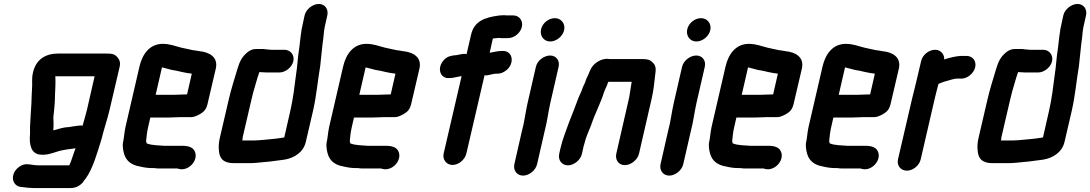

<svg xmlns="http://www.w3.org/2000/svg" viewBox="-20 -786 5519 972"><path d="M250 -126C250 -131 250 -138 251 -146V-168L250 -190C253 -220 257 -253 258 -284C258 -321 263 -366 260 -400H459L420 -229C414 -203 406 -180 399 -153V-150C392 -151 386 -151 379 -150C367 -148 350 -147 337 -144L323 -142C300 -142 271 -131 250 -126ZM147 -419C139 -384 145 -367 142 -335C140 -310 140 -285 139 -261C137 -221 133 -179 132 -143V-121V-107C127 -56 136 -6 186 -3C229 1 262 -20 300 -26C303 -27 313 -28 316 -29L330 -31C338 -32 353 -34 361 -35H362L363 -36C351 -7 343 25 331 51H174L157 50C147 49 140 48 135 47L125 46C93 40 59 66 49 94C37 127 55 155 82 160L92 161C104 163 134 166 148 166H337C365 166 384 154 399 138C404 132 408 123 413 119C451 67 472 -12 494 -82C506 -132 523 -180 535 -231L586 -449C590 -466 587 -481 577 -493C561 -513 549 -515 513 -515H275C210 -515 162 -485 147 -419Z M859 -306H768L800 -445C816 -441 834 -436 850 -432L873 -428C892 -424 910 -419 929 -416L946 -414C948 -413 949 -413 951 -413L927 -308H921C908 -308 874 -306 859 -306ZM895 -193H948C961 -193 976 -199 995 -210C1014 -221 1025 -236 1030 -257L1073 -441C1084 -496 1042 -522 989 -527L972 -530L957 -532C939 -535 918 -541 897 -545C868 -552 841 -564 804 -564C739 -564 701 -514 686 -449L615 -142C609 -114 608 -86 602 -61C600 -44 604 -22 608 -8C618 28 645 50 689 57C709 62 729 65 754 65H761C769 66 777 67 784 67H879L885 69C933 82 983 29 968 -15C960 -39 937 -48 902 -48H810C801 -48 791 -50 780 -50C774 -50 757 -52 752 -53C745 -53 731 -57 726 -59H723V-60C722 -62 719 -70 720 -75C722 -96 724 -117 730 -143L741 -191H832C847 -191 881 -193 895 -193Z M1420 -534H1357C1352 -534 1347 -534 1342 -535C1328 -535 1317 -539 1303 -538H1277C1260 -538 1245 -532 1231 -520C1203 -496 1193 -474 1181 -434C1166 -383 1151 -338 1138 -282L1094 -93C1088 -68 1086 -48 1088 -28C1090 16 1110 40 1164 40H1244C1271 40 1299 36 1322 34L1345 32C1373 28 1395 25 1421 22C1469 14 1516 -15 1528 -67L1565 -226C1583 -306 1588 -376 1601 -451C1607 -498 1610 -548 1617 -594C1619 -612 1620 -631 1624 -650L1637 -708C1644 -739 1625 -766 1594 -766C1563 -766 1529 -739 1522 -708L1510 -652C1507 -641 1506 -632 1505 -623L1502 -603C1499 -582 1498 -564 1495 -543C1487 -497 1486 -452 1478 -403C1471 -347 1464 -288 1450 -226L1419 -90C1416 -90 1414 -90 1412 -89C1388 -85 1360 -82 1336 -80L1314 -78C1303 -77 1283 -75 1270 -75H1206L1208 -81C1208 -85 1208 -89 1209 -93L1253 -282C1260 -311 1266 -335 1274 -360L1284 -394L1293 -421C1304 -421 1319 -419 1331 -419H1394C1425 -419 1458 -445 1465 -476C1472 -507 1451 -534 1420 -534Z M1890 -306H1799L1831 -445C1847 -441 1865 -436 1881 -432L1904 -428C1923 -424 1941 -419 1960 -416L1977 -414C1979 -413 1980 -413 1982 -413L1958 -308H1952C1939 -308 1905 -306 1890 -306ZM1926 -193H1979C1992 -193 2007 -199 2026 -210C2045 -221 2056 -236 2061 -257L2104 -441C2115 -496 2073 -522 2020 -527L2003 -530L1988 -532C1970 -535 1949 -541 1928 -545C1899 -552 1872 -564 1835 -564C1770 -564 1732 -514 1717 -449L1646 -142C1640 -114 1639 -86 1633 -61C1631 -44 1635 -22 1639 -8C1649 28 1676 50 1720 57C1740 62 1760 65 1785 65H1792C1800 66 1808 67 1815 67H1910L1916 69C1964 82 2014 29 1999 -15C1991 -39 1968 -48 1933 -48H1841C1832 -48 1822 -50 1811 -50C1805 -50 1788 -52 1783 -53C1776 -53 1762 -57 1757 -59H1754V-60C1753 -62 1750 -70 1751 -75C1753 -96 1755 -117 1761 -143L1772 -191H1863C1878 -191 1912 -193 1926 -193Z M2257 -391H2264C2276 -392 2298 -398 2312 -400C2313 -400 2316 -400 2317 -401L2226 -9C2219 22 2240 49 2271 49C2302 49 2334 22 2341 -9L2433 -405C2438 -404 2443 -404 2448 -405L2458 -407C2466 -409 2484 -413 2492 -413H2499C2514 -413 2529 -419 2543 -430C2586 -464 2577 -528 2527 -528H2519C2503 -528 2476 -522 2459 -519L2475 -591C2482 -592 2489 -592 2494 -593L2504 -594C2512 -593 2519 -593 2526 -593H2552C2583 -593 2615 -619 2622 -650C2629 -681 2609 -708 2578 -708H2552C2546 -708 2540 -708 2532 -709C2521 -709 2510 -708 2503 -707C2438 -698 2381 -681 2365 -611L2342 -512C2320 -517 2301 -506 2280 -506C2259 -503 2245 -500 2229 -484C2189 -444 2207 -385 2257 -391Z M2693 -448 2651 -265C2640 -217 2635 -168 2622 -122L2584 45C2577 76 2597 103 2628 103C2659 103 2692 76 2699 45L2737 -121C2750 -168 2755 -217 2766 -265L2808 -448C2815 -479 2796 -505 2765 -505C2734 -505 2700 -479 2693 -448ZM2719 -637C2712 -605 2733 -576 2765 -576C2797 -576 2829 -602 2836 -634C2843 -666 2821 -694 2789 -694C2757 -694 2726 -669 2719 -637Z M2926 -7 2932 -34C2933 -39 2934 -46 2938 -57C2946 -92 2959 -118 2972 -151C2991 -209 3021 -264 3038 -320L3043 -332C3047 -340 3050 -347 3053 -354L3057 -366C3057 -367 3058 -369 3060 -372H3178L3174 -348C3171 -331 3169 -311 3165 -292L3100 -8C3093 23 3112 50 3143 50C3174 50 3208 23 3215 -8L3280 -291C3289 -331 3293 -372 3297 -408C3302 -438 3300 -455 3284 -470C3270 -484 3257 -487 3231 -487H3074C3067 -487 3062 -487 3057 -488C3026 -490 2993 -470 2977 -447C2968 -434 2964 -421 2958 -407C2951 -393 2947 -386 2943 -371C2938 -359 2930 -345 2926 -331L2922 -321C2918 -313 2914 -303 2909 -292C2893 -248 2877 -208 2860 -165C2845 -122 2828 -82 2817 -34L2811 -7C2804 24 2824 51 2855 51C2886 51 2919 24 2926 -7Z M3433 -448 3391 -265C3380 -217 3375 -168 3362 -122L3324 45C3317 76 3337 103 3368 103C3399 103 3432 76 3439 45L3477 -121C3490 -168 3495 -217 3506 -265L3548 -448C3555 -479 3536 -505 3505 -505C3474 -505 3440 -479 3433 -448ZM3459 -637C3452 -605 3473 -576 3505 -576C3537 -576 3569 -602 3576 -634C3583 -666 3561 -694 3529 -694C3497 -694 3466 -669 3459 -637Z M3826 -306H3735L3767 -445C3783 -441 3801 -436 3817 -432L3840 -428C3859 -424 3877 -419 3896 -416L3913 -414C3915 -413 3916 -413 3918 -413L3894 -308H3888C3875 -308 3841 -306 3826 -306ZM3862 -193H3915C3928 -193 3943 -199 3962 -210C3981 -221 3992 -236 3997 -257L4040 -441C4051 -496 4009 -522 3956 -527L3939 -530L3924 -532C3906 -535 3885 -541 3864 -545C3835 -552 3808 -564 3771 -564C3706 -564 3668 -514 3653 -449L3582 -142C3576 -114 3575 -86 3569 -61C3567 -44 3571 -22 3575 -8C3585 28 3612 50 3656 57C3676 62 3696 65 3721 65H3728C3736 66 3744 67 3751 67H3846L3852 69C3900 82 3950 29 3935 -15C3927 -39 3904 -48 3869 -48H3777C3768 -48 3758 -50 3747 -50C3741 -50 3724 -52 3719 -53C3712 -53 3698 -57 3693 -59H3690V-60C3689 -62 3686 -70 3687 -75C3689 -96 3691 -117 3697 -143L3708 -191H3799C3814 -191 3848 -193 3862 -193Z M4317 -306H4226L4258 -445C4274 -441 4292 -436 4308 -432L4331 -428C4350 -424 4368 -419 4387 -416L4404 -414C4406 -413 4407 -413 4409 -413L4385 -308H4379C4366 -308 4332 -306 4317 -306ZM4353 -193H4406C4419 -193 4434 -199 4453 -210C4472 -221 4483 -236 4488 -257L4531 -441C4542 -496 4500 -522 4447 -527L4430 -530L4415 -532C4397 -535 4376 -541 4355 -545C4326 -552 4299 -564 4262 -564C4197 -564 4159 -514 4144 -449L4073 -142C4067 -114 4066 -86 4060 -61C4058 -44 4062 -22 4066 -8C4076 28 4103 50 4147 57C4167 62 4187 65 4212 65H4219C4227 66 4235 67 4242 67H4337L4343 69C4391 82 4441 29 4426 -15C4418 -39 4395 -48 4360 -48H4268C4259 -48 4249 -50 4238 -50C4232 -50 4215 -52 4210 -53C4203 -53 4189 -57 4184 -59H4181V-60C4180 -62 4177 -70 4178 -75C4180 -96 4182 -117 4188 -143L4199 -191H4290C4305 -191 4339 -193 4353 -193Z M4917 -446C4924 -477 4904 -503 4873 -503H4843C4817 -501 4788 -494 4763 -486C4762 -485 4761 -485 4760 -485C4762 -510 4743 -534 4714 -534C4682 -534 4650 -508 4643 -476L4619 -374C4614 -351 4605 -318 4599 -293L4526 21C4519 52 4540 78 4571 78C4602 78 4634 52 4641 21L4714 -295C4719 -317 4726 -340 4731 -361L4733 -362C4750 -370 4774 -377 4793 -382C4802 -384 4813 -388 4823 -388H4847C4878 -388 4910 -415 4917 -446Z M5261 -534H5198C5193 -534 5188 -534 5183 -535C5169 -535 5158 -539 5144 -538H5118C5101 -538 5086 -532 5072 -520C5044 -496 5034 -474 5022 -434C5007 -383 4992 -338 4979 -282L4935 -93C4929 -68 4927 -48 4929 -28C4931 16 4951 40 5005 40H5085C5112 40 5140 36 5163 34L5186 32C5214 28 5236 25 5262 22C5310 14 5357 -15 5369 -67L5406 -226C5424 -306 5429 -376 5442 -451C5448 -498 5451 -548 5458 -594C5460 -612 5461 -631 5465 -650L5478 -708C5485 -739 5466 -766 5435 -766C5404 -766 5370 -739 5363 -708L5351 -652C5348 -641 5347 -632 5346 -623L5343 -603C5340 -582 5339 -564 5336 -543C5328 -497 5327 -452 5319 -403C5312 -347 5305 -288 5291 -226L5260 -90C5257 -90 5255 -90 5253 -89C5229 -85 5201 -82 5177 -80L5155 -78C5144 -77 5124 -75 5111 -75H5047L5049 -81C5049 -85 5049 -89 5050 -93L5094 -282C5101 -311 5107 -335 5115 -360L5125 -394L5134 -421C5145 -421 5160 -419 5172 -419H5235C5266 -419 5299 -445 5306 -476C5313 -507 5292 -534 5261 -534Z"/></svg>

Font: Electronic
Style: UltHvIt
Weight: 900
Version: Version 1.011